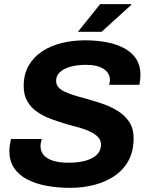

<svg xmlns="http://www.w3.org/2000/svg" viewBox="-20 -892 719 924"><path d="M319 12Q257 12 203.5 2Q150 -8 110 -29Q70 -50 47.5 -84Q25 -118 25 -165Q25 -179 27.5 -195Q30 -211 33 -223H181Q179 -216 177 -206.5Q175 -197 175 -189Q175 -163 191 -145Q207 -127 237 -118Q267 -109 308 -109Q347 -109 376 -115Q405 -121 425 -132Q445 -143 455.5 -159Q466 -175 466 -196Q466 -217 452 -232Q438 -247 415 -258Q392 -269 363 -277.5Q334 -286 302 -294Q265 -305 228 -318.5Q191 -332 160.5 -352.5Q130 -373 112 -403.5Q94 -434 94 -478Q94 -535 118 -576.5Q142 -618 183 -645Q224 -672 277.5 -685Q331 -698 388 -698Q446 -698 494.5 -688.5Q543 -679 579.5 -659Q616 -639 636 -607.5Q656 -576 656 -533Q656 -524 655 -513Q654 -502 651 -484H505Q508 -494 508.5 -499Q509 -504 509 -507Q509 -540 479 -560Q449 -580 394 -580Q350 -580 317.5 -570.5Q285 -561 267.5 -544Q250 -527 250 -503Q250 -486 260 -473.5Q270 -461 288.5 -452Q307 -443 331.5 -435Q356 -427 384 -420Q423 -409 465 -395.5Q507 -382 543 -360.5Q579 -339 601 -306.5Q623 -274 623 -227Q623 -163 597.5 -117.5Q572 -72 528.5 -43.5Q485 -15 431 -1.5Q377 12 319 12ZM355 -739 462 -872H611V-868L469 -739Z"/></svg>

Font: Archivo SemiBold
Style: Bold Italic
Weight: 700
Italic angle: -10°
Version: Version 2.001